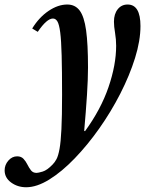

<svg xmlns="http://www.w3.org/2000/svg" viewBox="-138 -554 654 829"><path d="M-25 254.5Q-62 254.5 -90 234Q-118 213.5 -118 181.5Q-118 158 -102 139.5Q-86 121 -64 121Q-46.5 121 -36.5 131.8Q-26.5 142.5 -19.5 156.8Q-12.5 171 -4 181.8Q4.5 192.5 20 192.5Q27 192.5 46.2 186.8Q65.5 181 89 156.5Q98.5 147 106 133Q113.5 119 119 89.2Q124.5 59.5 127.2 3.8Q130 -52 130 -145Q130 -249.5 128.2 -314.5Q126.5 -379.5 122 -414Q117.5 -448.5 110 -461.2Q102.5 -474 90.5 -474Q64 -474 25 -416.5L1 -431Q30.5 -479 71.5 -506.8Q112.5 -534.5 152.5 -534.5Q186.5 -534.5 206 -508.5Q225.5 -482.5 233.8 -423Q242 -363.5 242 -262.5Q242 -213.5 237.5 -143.2Q233 -73 225.5 11L229 12.5Q297.5 -81.5 330.5 -177.8Q363.5 -274 363.5 -356.5Q363.5 -384 358.8 -412Q354 -440 354 -460.5Q354 -493.5 370.2 -514Q386.5 -534.5 413 -534.5Q468.5 -534.5 468.5 -441.5Q468.5 -378.5 445 -303.2Q421.5 -228 381.5 -149.8Q341.5 -71.5 290.5 0.8Q239.5 73 184.2 130.2Q129 187.5 75 221Q21 254.5 -25 254.5Z"/></svg>

Font: Libre Caslon Condensed Bold
Style: Italic
Weight: 700
Italic angle: -22.583°
Designer: Pablo Impallari, Rodrigo Fuenzalida, Katja Schimmel, Ertekin Erdin
Foundry: Pablo Impallari, Rodrigo Fuenzalida
Version: Version 2.000; ttfautohint (v1.8.4.7-5d5b);gftools[0.9.33]